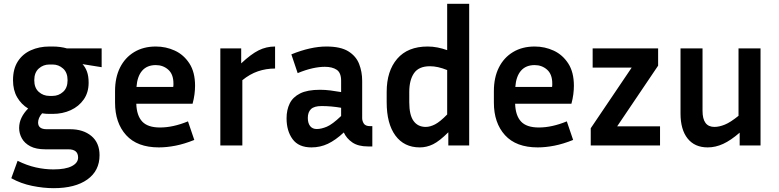

<svg xmlns="http://www.w3.org/2000/svg" viewBox="-20 -760 4072 1003"><path d="M500 51Q500 132 436.5 177.5Q373 223 260 223Q207 223 148 211Q89 199 39 171L72 80Q120 104 167 114.5Q214 125 259 125Q322 125 355 108Q388 91 388 63Q388 20 337 20H217Q168 20 138 4Q108 -12 94 -37.5Q80 -63 80 -91Q80 -120 92.5 -145.5Q105 -171 127 -193Q91 -215 69.5 -252Q48 -289 48 -341Q48 -400 73 -439Q98 -478 141.5 -497.5Q185 -517 238 -517H255Q275 -517 294 -514.5Q313 -512 330 -507H511V-409L411 -425Q426 -409 434.5 -385.5Q443 -362 443 -328Q443 -277 417.5 -240.5Q392 -204 349.5 -184.5Q307 -165 255 -165H238Q218 -165 200 -168Q189 -156 184 -143.5Q179 -131 179 -120Q179 -85 224 -85H346Q415 -85 457.5 -49.5Q500 -14 500 51ZM255 -259Q286 -259 309.5 -280Q333 -301 333 -341Q333 -381 309.5 -402Q286 -423 255 -423H238Q206 -423 182.5 -402Q159 -381 159 -341Q159 -301 182.5 -280Q206 -259 238 -259Z M995 -29Q943 -8 897 1Q851 10 810 10Q697 10 639 -54Q581 -118 581 -224V-284Q581 -355 607 -407Q633 -459 681 -488Q729 -517 794 -517Q847 -517 893.5 -495.5Q940 -474 969.5 -428.5Q999 -383 999 -312Q999 -291 996 -267.5Q993 -244 986 -218H692Q694 -156 723 -125Q752 -94 816 -94Q850 -94 886.5 -102Q923 -110 962 -126ZM794 -420Q748 -420 722.5 -390.5Q697 -361 693 -306H885Q886 -311 886 -315.5Q886 -320 886 -324Q886 -372 859 -396Q832 -420 794 -420Z M1417 -402Q1370 -402 1327.5 -387.5Q1285 -373 1246 -341V0H1131V-507H1240V-429Q1291 -477 1331 -497Q1371 -517 1417 -517Z M1902 5Q1851 5 1820.5 -16Q1790 -37 1776 -68Q1733 -28 1693 -9Q1653 10 1607 10Q1540 10 1508.5 -33Q1477 -76 1477 -142Q1477 -186 1493.5 -219.5Q1510 -253 1548 -272Q1586 -291 1652 -291Q1678 -291 1706 -287.5Q1734 -284 1762 -279V-338Q1762 -380 1739 -395.5Q1716 -411 1677 -411Q1647 -411 1611.5 -403Q1576 -395 1535 -378L1502 -476Q1603 -517 1685 -517Q1759 -517 1799.5 -492Q1840 -467 1856 -426Q1872 -385 1872 -338V-143Q1872 -128 1880.5 -114.5Q1889 -101 1914 -101H1925V5ZM1588 -144Q1588 -117 1600 -101.5Q1612 -86 1635 -86Q1658 -86 1687 -98Q1716 -110 1762 -154V-197Q1710 -206 1660 -206Q1621 -206 1604.5 -190Q1588 -174 1588 -144Z M2322 0V-69Q2276 -23 2242.5 -6.5Q2209 10 2173 10Q2091 10 2045.5 -52Q2000 -114 2000 -226V-280Q2000 -389 2055 -453Q2110 -517 2214 -517Q2240 -517 2265.5 -512Q2291 -507 2316 -498V-740H2431V0ZM2118 -226Q2118 -159 2140.5 -128Q2163 -97 2204 -97Q2227 -97 2253 -110.5Q2279 -124 2316 -162V-394Q2267 -414 2226 -414Q2168 -414 2143 -378Q2118 -342 2118 -280Z M2974 -29Q2922 -8 2876 1Q2830 10 2789 10Q2676 10 2618 -54Q2560 -118 2560 -224V-284Q2560 -355 2586 -407Q2612 -459 2660 -488Q2708 -517 2773 -517Q2826 -517 2872.5 -495.5Q2919 -474 2948.5 -428.5Q2978 -383 2978 -312Q2978 -291 2975 -267.5Q2972 -244 2965 -218H2671Q2673 -156 2702 -125Q2731 -94 2795 -94Q2829 -94 2865.5 -102Q2902 -110 2941 -126ZM2773 -420Q2727 -420 2701.5 -390.5Q2676 -361 2672 -306H2864Q2865 -311 2865 -315.5Q2865 -320 2865 -324Q2865 -372 2838 -396Q2811 -420 2773 -420Z M3428 -100V0H3066V-90L3280 -407H3076V-507H3418V-417L3204 -100Z M3844 0V-67Q3798 -27 3758 -8.5Q3718 10 3677 10Q3609 10 3572 -36.5Q3535 -83 3535 -167V-507H3650V-181Q3650 -97 3712 -97Q3737 -97 3766.5 -109Q3796 -121 3838 -155V-507H3953V0Z"/></svg>

Font: Inria Sans
Style: Bold
Weight: 700
Designer: Black Foundry Team
Foundry: Black Foundry
Version: Version 1.2; ttfautohint (v1.8.3)